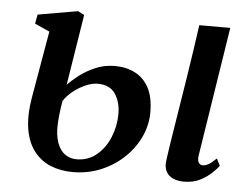

<svg xmlns="http://www.w3.org/2000/svg" viewBox="-45 -610 884 676"><g transform="rotate(5 397.0 -272.0)"><path d="M628 10.5Q606 10.5 589.5 3.2Q573 -4 565 -18.8Q557 -33.5 559.5 -56Q561 -68.5 564 -89.2Q567 -110 571.5 -138.2Q576 -166.5 581.5 -200.8Q587 -235 593.2 -274.2Q599.5 -313.5 606.5 -357Q613.5 -400.5 620.2 -447.5Q627 -494.5 634 -543H743.5L672 -87.5Q669 -69.5 674.2 -61Q679.5 -52.5 688 -52.5Q698.5 -52.5 709.5 -58.8Q720.5 -65 736.5 -81L749 -56Q742.5 -46.5 726.2 -30.8Q710 -15 685.2 -2.2Q660.5 10.5 628 10.5ZM235 11Q191.5 11 156.2 -3.5Q121 -18 97.5 -48.5Q74 -79 66 -126Q58 -173 69 -238L110 -474.5L57.5 -498L63.5 -530.5L204.5 -555L227 -543.5L187 -293Q201 -308.5 225.5 -327.5Q250 -346.5 282 -360.2Q314 -374 350 -374Q391 -374 422.2 -358Q453.5 -342 471.2 -308.8Q489 -275.5 489 -222Q489 -177 469.5 -135.2Q450 -93.5 415.2 -60.5Q380.5 -27.5 334.2 -8.2Q288 11 235 11ZM244 -35Q285.5 -35 315.5 -60.2Q345.5 -85.5 361.5 -125Q377.5 -164.5 377.5 -207Q377.5 -249 358 -277.8Q338.5 -306.5 295.5 -306.5Q276 -306.5 253.2 -296.5Q230.5 -286.5 210.2 -270.5Q190 -254.5 177.5 -235.5Q174 -216 171.5 -195.5Q169 -175 168 -155Q166 -115 175.5 -88Q185 -61 203 -48Q221 -35 244 -35Z"/></g></svg>

Font: Merriweather 48pt Medium
Style: Italic
Weight: 500
Italic angle: -7.8°
Version: Version 2.101